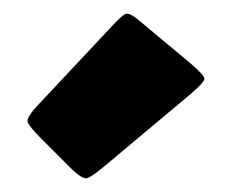

<svg xmlns="http://www.w3.org/2000/svg" viewBox="-20 -750 326 278"><path d="M255 -659Q276 -641 276 -636Q276 -631 255 -613L132 -510Q113 -494 106 -492Q99 -490 81 -508L41 -548Q22 -567 20 -573.5Q18 -580 36 -599L141 -711Q155 -726 161 -729.5Q167 -733 183 -719Z"/></svg>

Font: Railroad Gothic CC
Style: Bold
Weight: 700
Designer: indestructible type*
Foundry: Cowboy Collective
Version: Version 1.000